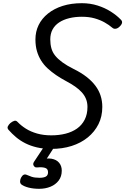

<svg xmlns="http://www.w3.org/2000/svg" viewBox="-20 -914 785 1203"><path d="M301 19Q252 19 211.5 9.5Q171 0 138.5 -16.5Q106 -33 80.5 -54.5Q55 -76 33 -101Q24 -112 29.5 -123Q35 -134 45 -143Q59 -154 70 -157Q81 -160 90 -150Q112 -127 142 -108Q172 -89 212 -77.5Q252 -66 301 -66Q350 -66 391 -76.5Q432 -87 462.5 -108.5Q493 -130 510.5 -164Q528 -198 528 -244Q528 -271 519 -293.5Q510 -316 493 -335Q476 -354 451 -371.5Q426 -389 392 -407Q360 -424 331.5 -443.5Q303 -463 279 -485Q255 -507 238 -534Q221 -561 211.5 -593.5Q202 -626 202 -667Q202 -716 222 -757Q242 -798 280.5 -829Q319 -860 372.5 -877Q426 -894 493 -894Q545 -894 591 -879.5Q637 -865 674 -841.5Q711 -818 736 -792Q747 -782 744.5 -770.5Q742 -759 729 -747Q718 -736 705.5 -734Q693 -732 684 -740Q663 -758 635.5 -773.5Q608 -789 573 -799Q538 -809 493 -809Q450 -809 413.5 -800Q377 -791 350.5 -773.5Q324 -756 309.5 -729.5Q295 -703 295 -667Q295 -637 302 -611.5Q309 -586 326 -565Q343 -544 371 -523.5Q399 -503 441 -482Q488 -459 522 -432.5Q556 -406 578 -376.5Q600 -347 610.5 -314Q621 -281 621 -244Q621 -184 597 -136Q573 -88 530 -53Q487 -18 429 0.5Q371 19 301 19ZM226 269Q189 269 159.5 261.5Q130 254 113 241Q105 233 106 220.5Q107 208 112 199Q119 186 127.5 181.5Q136 177 146 181Q159 187 178 193.5Q197 200 228 200Q253 200 267 192.5Q281 185 281 165Q281 143 261.5 137.5Q242 132 215 135Q204 136 199.5 133Q195 130 191 124Q187 117 188.5 110.5Q190 104 195 97L268 -13H333L257 105L228 89Q272 75 303 80.5Q334 86 350.5 106Q367 126 367 155Q367 192 347.5 217.5Q328 243 296 256Q264 269 226 269Z"/></svg>

Font: Playwrite HR
Style: Regular
Weight: 400
Designer: Veronika Burian, José Scaglione
Foundry: TypeTogether
Version: Version 1.002